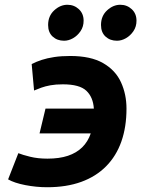

<svg xmlns="http://www.w3.org/2000/svg" viewBox="-20 -774 600 806"><path d="M178 12Q132 12 86 3Q40 -6 14 -21L57 -131Q74 -124 106.5 -116Q139 -108 179 -108Q229 -108 265 -120Q301 -132 325 -155.5Q349 -179 361 -214H146L171 -318H374Q371 -366 342.5 -393Q314 -420 244 -420Q214 -420 192 -416Q170 -412 153.5 -406Q137 -400 123 -394L113 -505Q132 -515 155 -522.5Q178 -530 207.5 -534.5Q237 -539 275 -539Q361 -539 413 -509Q465 -479 488 -428.5Q511 -378 511 -318Q511 -241 489.5 -180Q468 -119 425.5 -76Q383 -33 321 -10.5Q259 12 178 12ZM249 -603Q220 -603 201 -620.5Q182 -638 182 -669Q182 -707 207.5 -730.5Q233 -754 263 -754Q291 -754 311 -735.5Q331 -717 331 -687Q331 -662 318 -643Q305 -624 286.5 -613.5Q268 -603 249 -603ZM471 -603Q442 -603 423 -620.5Q404 -638 404 -669Q404 -707 429.5 -730.5Q455 -754 485 -754Q513 -754 533 -735.5Q553 -717 553 -687Q553 -662 540 -643Q527 -624 508.5 -613.5Q490 -603 471 -603Z"/></svg>

Font: Ubuntu Sans Mono
Style: Bold Italic
Weight: 700
Italic angle: -13.5°
Monospace: yes
Designer: Dalton Maag Ltd
Foundry: Dalton Maag Ltd
Version: Version 1.006